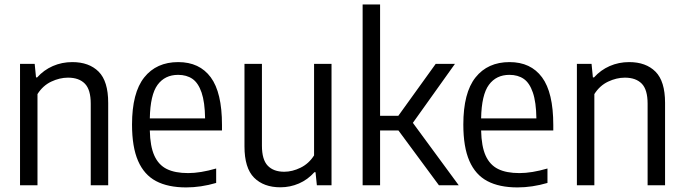

<svg xmlns="http://www.w3.org/2000/svg" viewBox="-20 -828 3056 858"><path d="M69.5 -542.5H135L141 -482H146Q175.5 -515 216 -532.8Q256.5 -550.5 303 -550.5Q378 -550.5 420.8 -507.8Q463.5 -465 463.5 -368.5V0H385.5V-364.5Q385.5 -427.5 359.2 -454.2Q333 -481 284 -481Q246.5 -481 209 -463.2Q171.5 -445.5 147.5 -407.5V0H69.5Z M972 -245H649.5Q651 -174 669.8 -132.5Q688.5 -91 725.2 -72.8Q762 -54.5 821 -54.5Q875.5 -54.5 946 -75V-10.5Q877.5 9.5 812 9.5Q730.5 9.5 677.2 -18.8Q624 -47 597 -109Q570 -171 570 -271.5Q570 -413.5 624.5 -482Q679 -550.5 776.5 -550.5Q871.5 -550.5 921.8 -482.5Q972 -414.5 972 -269.5ZM649.5 -299H896.5Q895.5 -371.5 880.8 -414.5Q866 -457.5 840 -475.5Q814 -493.5 776 -493.5Q717 -493.5 684.2 -449Q651.5 -404.5 649.5 -299Z M1072.5 -174V-542.5H1150.5V-177Q1150.5 -114.5 1176.5 -87.5Q1202.5 -60.5 1250 -60.5Q1286 -60.5 1323 -78.5Q1360 -96.5 1383.5 -133.5V-542.5H1461.5V0H1396L1390 -58.5H1385Q1355 -25 1315.8 -8Q1276.5 9 1233 9Q1158.5 9 1115.5 -34Q1072.5 -77 1072.5 -174Z M1941.5 0 1760.5 -245H1678.5V0H1600.5V-808H1678.5V-310.5H1760L1927 -542.5H2013L1825 -279L2030 0Z M2452.5 -245H2130Q2131.5 -174 2150.2 -132.5Q2169 -91 2205.8 -72.8Q2242.5 -54.5 2301.5 -54.5Q2356 -54.5 2426.5 -75V-10.5Q2358 9.5 2292.5 9.5Q2211 9.5 2157.8 -18.8Q2104.5 -47 2077.5 -109Q2050.5 -171 2050.5 -271.5Q2050.5 -413.5 2105 -482Q2159.5 -550.5 2257 -550.5Q2352 -550.5 2402.2 -482.5Q2452.5 -414.5 2452.5 -269.5ZM2130 -299H2377Q2376 -371.5 2361.2 -414.5Q2346.5 -457.5 2320.5 -475.5Q2294.5 -493.5 2256.5 -493.5Q2197.5 -493.5 2164.8 -449Q2132 -404.5 2130 -299Z M2558 -542.5H2623.5L2629.5 -482H2634.5Q2664 -515 2704.5 -532.8Q2745 -550.5 2791.5 -550.5Q2866.5 -550.5 2909.2 -507.8Q2952 -465 2952 -368.5V0H2874V-364.5Q2874 -427.5 2847.8 -454.2Q2821.5 -481 2772.5 -481Q2735 -481 2697.5 -463.2Q2660 -445.5 2636 -407.5V0H2558Z"/></svg>

Font: Encode Sans Semi Condensed
Style: Regular
Weight: 400
Width: 4
Designer: Multiple Designers
Foundry: Impallari Type
Version: Version 2.000